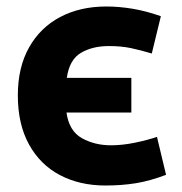

<svg xmlns="http://www.w3.org/2000/svg" viewBox="-20 -560 561 592"><path d="M305 12Q226 12 165 -20Q104 -52 69.5 -114.5Q35 -177 35 -266Q35 -352 69.5 -413.5Q104 -475 165.5 -507.5Q227 -540 308 -540Q347 -540 389 -533Q431 -526 476 -510L448 -395Q415 -405 384.5 -411.5Q354 -418 316 -418Q265 -418 229.5 -397Q194 -376 186 -320H385V-213H185Q193 -156 232.5 -134Q272 -112 322 -112Q357 -112 396 -120Q435 -128 464 -138L492 -21Q442 -2 398.5 5Q355 12 305 12Z"/></svg>

Font: Ubuntu Sans ExtraBold
Style: Regular
Weight: 800
Designer: Dalton Maag Ltd
Foundry: Dalton Maag Ltd
Version: Version 1.006; ttfautohint (v1.8.4.7-5d5b)